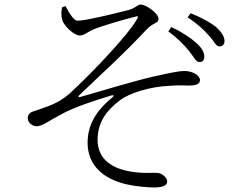

<svg xmlns="http://www.w3.org/2000/svg" viewBox="-20 -774 1040 844"><path d="M253 -742C250 -729 249 -710 251 -698C255 -660 308 -618 330 -618C352 -618 358 -632 404 -650C452 -667 524 -688 576 -701C586 -704 590 -703 583 -691C543 -619 382 -453 318 -393C277 -352 251 -333 211 -315C182 -302 150 -293 126 -284C109 -279 102 -268 102 -254C102 -234 124 -219 140 -219C167 -219 191 -241 254 -274C305 -302 392 -331 468 -354C481 -358 483 -353 473 -345C424 -305 365 -243 365 -147C365 -38 447 17 540 37C580 46 630 50 658 50C698 50 715 40 715 24C715 7 694 -10 678 -13C655 -17 620 -10 567 -18C474 -30 410 -73 409 -157C408 -244 458 -296 507 -333C547 -364 636 -393 727 -397C770 -400 790 -398 811 -398C847 -398 859 -407 859 -422C859 -443 826 -462 791 -462C767 -462 729 -454 657 -438C589 -423 437 -378 330 -347C325 -346 323 -350 327 -354C453 -475 513 -526 626 -646C653 -675 677 -671 677 -691C677 -716 621 -754 599 -754C583 -754 582 -742 549 -731C511 -721 359 -683 322 -683C303 -683 286 -715 268 -747ZM805 -698C849 -668 874 -645 897 -619C920 -595 929 -570 944 -570C957 -570 966 -577 967 -593C967 -613 955 -632 929 -656C905 -675 867 -696 818 -716ZM720 -636C761 -606 789 -577 810 -551C831 -526 841 -501 857 -501C870 -501 878 -509 878 -525C878 -544 868 -563 842 -586C818 -607 783 -632 733 -655Z"/></svg>

Font: Noto Serif CJK JP Light
Style: Regular
Weight: 300
Designer: Ryoko NISHIZUKA 西塚涼子 (kana & ideographs); Frank Grießhammer (Latin, Greek & Cyrillic); Wenlong ZHANG 张文龙 (bopomofo); San
Foundry: Adobe Systems Incorporated
Version: Version 1.001;PS 1.001;hotconv 16.6.54;makeotf.lib2.5.65590